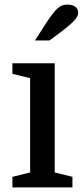

<svg xmlns="http://www.w3.org/2000/svg" viewBox="-20 -815 360 835"><path d="M111 -475 34 -494V-540H218V-65L295 -46V0H34V-46L111 -65ZM132 -639 181 -715Q211 -761 229.5 -778Q248 -795 271 -795Q296 -795 308 -785.5Q320 -776 320 -758Q320 -743 300 -722.5Q280 -702 233 -667L195 -639Z"/></svg>

Font: Domine Medium
Style: Regular
Weight: 500
Designer: Pablo Impallari, Rodrigo Fuenzalida, Brenda Gallo
Foundry: Pablo Impallari, Rodrigo Fuenzalida, Brenda Gallo
Version: Version 2.000